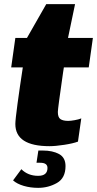

<svg xmlns="http://www.w3.org/2000/svg" viewBox="-20 -694 468 926"><path d="M342 -674 308 -511H428L408 -369H288L284 -343Q259 -170 259 -154Q259 -128 271.5 -119.5Q284 -111 309 -111Q321 -111 340.5 -114.5Q360 -118 372 -123L356 -11Q332 -2 289.5 4.5Q247 11 219 11Q54 11 54 -96Q54 -116 64.5 -193.5Q75 -271 90 -369H34L54 -511H110L203 -674ZM164 154Q209 154 209 116Q209 91 174 91H156L165 32H186Q234 32 265 49Q296 66 296 107Q296 165 254.5 188.5Q213 212 164 212Q127 212 94.5 202.5Q62 193 43 176L83 122Q115 154 164 154Z"/></svg>

Font: Chivo Black Italic
Style: Regular
Weight: 900
Italic angle: -8.05°
Designer: Hector Gatti
Foundry: Omnibus-Type
Version: Version 1.007